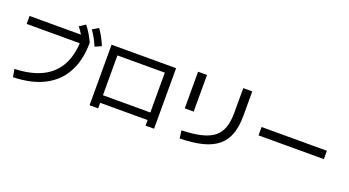

<svg xmlns="http://www.w3.org/2000/svg" viewBox="-59 -1538 4118 2265"><g transform="rotate(20 2000.0 -405.0)"><path d="M116 -60Q323 -67 461 -136.5Q599 -206 668.5 -338Q738 -470 738 -663L790 -608H70V-708H815L845 -655Q844 -436 762 -283.5Q680 -131 522 -49.5Q364 32 133 38ZM765 -613Q738 -669 713 -711Q688 -753 657 -792L732 -841Q766 -798 793 -753Q820 -708 845 -655ZM914 -629Q890 -685 866 -728Q842 -771 814 -811L890 -855Q922 -811 946.5 -765Q971 -719 994 -665Z M1095 40V-720H1905V40H1798V-30H1203V40ZM1203 -125H1798V-625H1203Z M2215 -53Q2359 -57 2458 -80.5Q2557 -104 2617 -151.5Q2677 -199 2703.5 -275.5Q2730 -352 2730 -463V-770H2843V-465Q2843 -331 2809 -235.5Q2775 -140 2701.5 -79Q2628 -18 2511 12Q2394 42 2228 45ZM2163 -310V-770H2275V-310Z M3090 -308V-413H3910V-308Z"/></g></svg>

Font: M PLUS 1 Thin Medium
Style: Regular
Weight: 500
Version: Version 1.001